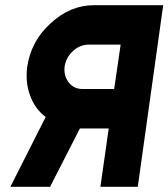

<svg xmlns="http://www.w3.org/2000/svg" viewBox="-20 -720 649 740"><path d="M445 -548H322Q288 -548 261 -523Q234 -498 229 -463Q225 -428 245 -402Q265 -377 298 -377H420ZM609 -700 511 0H367L399 -225H288L173 0H20L156 -269Q114 -301 96 -352Q77 -403 85 -463Q92 -511 114.5 -553.5Q137 -596 175 -630Q250 -700 343 -700Z"/></svg>

Font: Unageo
Style: ExtraBold-Italic
Weight: 800
Designer: Richard Sepsi
Foundry: Richard Sepsi
Version: Version 2.000